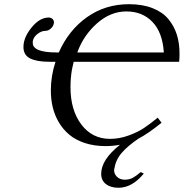

<svg xmlns="http://www.w3.org/2000/svg" viewBox="-20 -678 868 907"><path d="M345.2 -430.2H753.9Q748 -524.4 700.4 -574.2Q652.8 -624 577.1 -624Q501.5 -624 437.7 -567.1Q374 -510.3 345.2 -430.2ZM645 134.8 659.2 142.1Q604 209 540 209Q502.9 209 480.5 191.7Q458 174.3 458 143.1Q458 76.2 546.9 5.9Q512.7 12.2 479 12.2Q425.3 12.2 381.3 -2.2Q337.4 -16.6 307.9 -41.3Q278.3 -65.9 258.3 -99.6Q238.3 -133.3 229.2 -171.1Q220.2 -209 220.2 -251Q220.2 -319.3 242.2 -386.2H211.9Q154.3 -386.2 122.6 -401.9Q90.8 -417.5 90.8 -456.1Q90.8 -501 129.2 -548.1Q167.5 -595.2 210 -595.2Q220.2 -595.2 227.5 -588.9Q234.9 -582.5 234.9 -571.8Q234.9 -567.9 233.9 -565.9Q231.4 -553.2 219.7 -542.7Q208 -532.2 193.8 -532.2Q175.8 -532.2 157 -517.6Q138.2 -502.9 134.8 -482.9V-475.1Q134.8 -430.2 248 -430.2H257.8Q304.2 -535.2 390.6 -596.7Q477.1 -658.2 589.8 -658.2Q653.3 -658.2 700.4 -639.6Q747.6 -621.1 774.9 -588.4Q802.2 -555.7 815.2 -514.9Q828.1 -474.1 828.1 -424.8Q828.1 -399.4 826.2 -386.2H328.1Q327.6 -384.8 319.8 -349.1Q313 -308.6 313 -266.1Q313 -157.7 364.3 -89.8Q415.5 -22 500 -22Q543.5 -22 586.7 -37.6Q629.9 -53.2 658.9 -72.5Q688 -91.8 725.1 -122.1L743.2 -98.1Q677.7 -45.4 633.8 -22.9Q583 11.7 554.9 44.2Q526.9 76.7 520 119.1Q519 122.1 519 126Q519 144 533 157.5Q546.9 170.9 569.8 170.9Q590.3 170.9 606.4 162.4Q622.6 153.8 645 134.8Z"/></svg>

Font: Common Serif
Style: Italic
Weight: 400
Italic angle: -12°
Designer: Philipp H. Poll, Khaled Hosny
Foundry: Stefan Peev, Context Ltd.
Version: Version 1.026